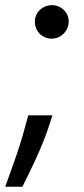

<svg xmlns="http://www.w3.org/2000/svg" viewBox="-28 -547 325 745"><path d="M163 -61.1 175.4 -99.4H81.7L70.7 -59.7C45.5 36.9 7.8 132.5 -7.8 177.6H58.9C83.1 129.6 137.4 21 163 -61.1ZM107.2 -462.7C107.6 -426.1 135.3 -397 172.6 -397C208.1 -397 237.9 -426.1 238.6 -462.7C239.7 -497.9 209.2 -527 173.7 -527C137.8 -527 106.9 -499.3 107.2 -462.7Z"/></svg>

Font: Margiela Sans Text
Style: Italic
Weight: 400
Italic angle: -9.39999°
Designer: Stefan Endress, Andreas Faust
Version: Version 1.100;FEAKit 1.0